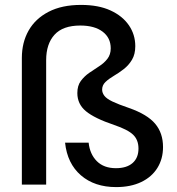

<svg xmlns="http://www.w3.org/2000/svg" viewBox="-20 -752 720 782"><path d="M453 10Q365 10 309.5 -38Q254 -86 245 -171H341Q346 -124 374.5 -95.5Q403 -67 452 -67Q496 -67 520 -88Q544 -109 544 -147Q544 -182 522.5 -203Q501 -224 445 -243Q365 -270 330 -299Q295 -328 295 -373Q295 -403 309 -422Q323 -441 343 -455Q363 -469 383.5 -482Q404 -495 417.5 -512.5Q431 -530 431 -555Q431 -598 398 -623Q365 -648 307 -648Q236 -648 202 -610.5Q168 -573 168 -507V0H69V-516Q69 -579 96.5 -627.5Q124 -676 178 -704Q232 -732 310 -732Q381 -732 430 -709.5Q479 -687 505 -649Q531 -611 531 -564Q531 -531 517.5 -508.5Q504 -486 484 -470.5Q464 -455 443.5 -443Q423 -431 409.5 -418Q396 -405 396 -387Q396 -374 405 -362Q414 -350 438 -338.5Q462 -327 506 -312Q580 -286 612 -248Q644 -210 644 -153Q644 -105 621 -68Q598 -31 555 -10.5Q512 10 453 10Z"/></svg>

Font: DM Sans 24pt Medium
Style: Regular
Weight: 500
Designer: Colophon Foundry, Jonny Pinhorn
Foundry: Colophon Foundry
Version: Version 4.004;gftools[0.9.30]